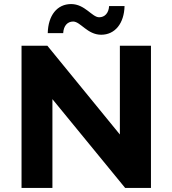

<svg xmlns="http://www.w3.org/2000/svg" viewBox="-20 -925 849 945"><path d="M238 -437 596 0H723V-700H570V-263L213 -700H86V0H238ZM478 -754C547 -754 591 -811 593 -895H517C515 -861 496 -840 468 -840C433 -840 398 -905 330 -905C261 -905 217 -849 215 -762H291C293 -798 312 -819 340 -819C376 -819 410 -754 478 -754Z"/></svg>

Font: Montserrat-Alt1
Style: Bold
Weight: 700
Designer: Differentunic
Foundry: Differentunic
Version: Version 7.222